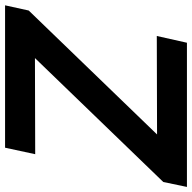

<svg xmlns="http://www.w3.org/2000/svg" viewBox="-48 -720 740 739"><g transform="rotate(-90 321.5 -350.0)"><path d="M-28 0 -9 -91 468 -585 98 -584 123 -700H671L651 -609L174 -115L553 -116L527 0Z"/></g></svg>

Font: Rosa Sans SemiBold
Style: Italic
Weight: 600
Italic angle: -12°
Designer: Pentagram / MCKL
Foundry: Pentagram / MCKL
Version: Version 1.005;September 16, 2019;FontCreator 11.5.0.2425 64-